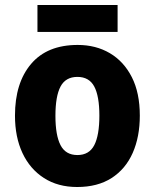

<svg xmlns="http://www.w3.org/2000/svg" viewBox="-20 -739 620 769"><path d="M540 -276Q540 -191 511.5 -126.5Q483 -62 427 -26Q371 10 289 10Q212 10 156 -26Q100 -62 70 -126Q40 -190 40 -276Q40 -407 104.5 -483Q169 -559 291 -559Q364 -559 420 -526Q476 -493 508 -430Q540 -367 540 -276ZM202 -275Q202 -197 222.5 -157.5Q243 -118 290 -118Q337 -118 357.5 -157.5Q378 -197 378 -276Q378 -354 357.5 -392.5Q337 -431 290 -431Q243 -431 222.5 -392.5Q202 -354 202 -275ZM451 -719V-611H130V-719Z"/></svg>

Font: Noto Sans Tamil SemiCondensed ExtraBold
Style: Regular
Weight: 800
Width: 4
Designer: Jelle Bosma - Monotype Design Team
Foundry: Monotype Imaging Inc.
Version: Version 2.004; ttfautohint (v1.8.4.7-5d5b)